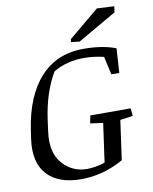

<svg xmlns="http://www.w3.org/2000/svg" viewBox="-95 -942 813 1023"><g transform="rotate(-10 311.5 -430.0)"><path d="M393.6 -671.4Q495.1 -671.4 566.9 -643.6L558.6 -511.7H515.6L493.7 -609.9Q439.9 -623 386.7 -623Q292.5 -623 220.7 -580.1Q160.2 -479.5 139.6 -333.5L130.9 -268.6Q116.2 -157.7 168.9 -97.7Q221.7 -37.6 300.8 -37.6Q347.2 -37.6 398.4 -54.7L427.7 -264.2L358.9 -273.9L367.2 -315.4H585.4L589.4 -273.9L520.5 -264.2L490.7 -51.3Q381.3 10.7 260.3 10.7Q139.2 10.7 78.1 -55.2Q17.1 -121.1 34.7 -246.6L41 -290Q67.9 -474.6 158.2 -573.2Q248.5 -671.9 393.6 -671.4ZM335.9 -733.9 500.5 -871.1 593.8 -866.2 589.4 -834 379.4 -712.9 333.5 -718.3Z"/></g></svg>

Font: NoticiaText-Italic
Style: Italic
Weight: 400
Italic angle: -8°
Designer: JM Sole
Foundry: JM Sole
Version: Version 1.003